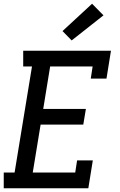

<svg xmlns="http://www.w3.org/2000/svg" viewBox="-20 -1006 640 1026"><path d="M0 0V-84H58L151 -651H104V-735H573L549 -586H465L475 -651H248L211 -424H439L425 -340H197L155 -84H382L392 -149H476L452 0ZM363 -790 314 -840 472 -986 533 -924Z"/></svg>

Font: Iosevka HT Medium Extended
Style: Italic
Weight: 500
Width: 7
Italic angle: -9°
Monospace: yes
Designer: Belleve Invis
Foundry: Belleve Invis
Version: Version 32.3.0; ttfautohint (v1.8.4)